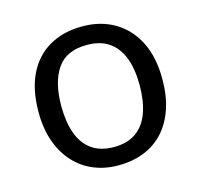

<svg xmlns="http://www.w3.org/2000/svg" viewBox="-86 -639 777 743"><g transform="rotate(-15 302.5 -268.0)"><path d="M551 -269Q551 -202 533.5 -150.5Q516 -99 483.5 -63Q451 -27 404.5 -8.5Q358 10 301 10Q248 10 203 -8.5Q158 -27 125 -63Q92 -99 73.5 -150.5Q55 -202 55 -269Q55 -358 85 -419.5Q115 -481 171 -513.5Q227 -546 304 -546Q377 -546 432.5 -513.5Q488 -481 519.5 -419.5Q551 -358 551 -269ZM146 -269Q146 -206 162.5 -159.5Q179 -113 214 -88Q249 -63 303 -63Q357 -63 392 -88Q427 -113 443.5 -159.5Q460 -206 460 -269Q460 -333 443 -378Q426 -423 391.5 -447.5Q357 -472 302 -472Q220 -472 183 -418Q146 -364 146 -269Z"/></g></svg>

Font: hexutamil05
Style: Book
Weight: 400
Designer: Jelle Bosma - Monotype Design Team
Foundry: Monotype Imaging Inc.
Version: Version 2.003